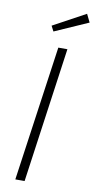

<svg xmlns="http://www.w3.org/2000/svg" viewBox="-97 -916 477 957"><g transform="rotate(10 141.5 -437.5)"><path d="M197 -684 101 0H54L151 -684ZM263 -875 283 -834 113 -759 99 -786Z"/></g></svg>

Font: Fira Sans Extra Condensed ExtraLight
Style: Italic
Weight: 275
Width: 3
Italic angle: -8°
Designer: Carrois Corporate & Edenspiekermann AG
Foundry: Carrois Corporate GbR & Edenspiekermann AG
Version: Version 4.203